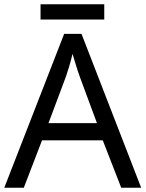

<svg xmlns="http://www.w3.org/2000/svg" viewBox="-20 -875 679 895"><path d="M545 0 459 -221H176L91 0H0L279 -717H360L638 0ZM352 -517Q349 -525 342 -546Q335 -567 328.5 -589.5Q322 -612 318 -624Q311 -593 302 -563.5Q293 -534 287 -517L206 -301H432ZM466 -855V-784H169V-855Z"/></svg>

Font: Noto Sans Elymaic
Style: Regular
Weight: 400
Designer: Morgane Pierson
Foundry: Google LLC
Version: Version 1.002; ttfautohint (v1.8.4.7-5d5b)